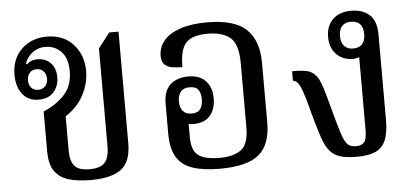

<svg xmlns="http://www.w3.org/2000/svg" viewBox="-44 -645 1609 742"><g transform="rotate(-5 761.0 -274.0)"><path d="M281 10Q231 10 195.5 -0.5Q160 -11 141 -38Q122 -65 122 -114V-270Q169 -289 202.5 -324Q236 -359 236 -416Q236 -467 211 -492.5Q186 -518 150 -518Q129 -518 112.5 -509.5Q96 -501 85 -487.5Q74 -474 70 -460L74 -457Q82 -465 92 -469Q102 -473 116 -473Q146 -473 166 -453Q186 -433 186 -397Q186 -363 165.5 -340Q145 -317 107 -317Q67 -317 44.5 -345.5Q22 -374 22 -420Q22 -483 61 -520Q100 -557 159 -557Q223 -557 261 -515.5Q299 -474 299 -412Q299 -363 275 -318Q251 -273 205 -244V-110Q205 -70 221.5 -51Q238 -32 280 -32Q321 -32 338.5 -51Q356 -70 356 -115V-494L401 -552H437V-119Q437 -47 398.5 -18.5Q360 10 281 10ZM109 -355Q125 -355 135.5 -366Q146 -377 146 -395Q146 -413 135.5 -424Q125 -435 109 -435Q92 -435 82 -424Q72 -413 72 -395Q72 -377 82 -366Q92 -355 109 -355Z M781 10Q716 10 674.5 -4.5Q633 -19 613.5 -52.5Q594 -86 594 -142V-257Q594 -309 620.5 -332.5Q647 -356 690 -356Q735 -356 758 -330.5Q781 -305 781 -264Q781 -221 759 -196Q737 -171 693 -171Q672 -171 660 -180L676 -190V-121Q676 -70 701.5 -51Q727 -32 783 -32Q839 -32 868 -54Q897 -76 897 -140V-389Q897 -463 867 -488.5Q837 -514 780 -514Q719 -514 695 -488Q671 -462 671 -394Q650 -394 631.5 -397Q613 -400 602 -411Q591 -422 591 -444Q591 -478 612.5 -503.5Q634 -529 676.5 -543.5Q719 -558 779 -558Q889 -558 934 -513Q979 -468 979 -385V-151Q979 -67 933.5 -28.5Q888 10 781 10ZM691 -212Q715 -212 725 -226Q735 -240 735 -264Q735 -287 725.5 -300.5Q716 -314 692 -314Q668 -314 657 -300Q646 -286 646 -263Q646 -240 657 -226Q668 -212 691 -212Z M1314 10Q1273 10 1248.5 2.5Q1224 -5 1208 -24Q1192 -43 1180.5 -77.5Q1169 -112 1154 -166Q1143 -209 1135 -235.5Q1127 -262 1120.5 -276.5Q1114 -291 1107.5 -297Q1101 -303 1092 -304V-341H1101Q1132 -341 1152 -336Q1172 -331 1187 -311Q1194 -302 1200 -286.5Q1206 -271 1213 -247.5Q1220 -224 1229 -189Q1247 -121 1258 -87Q1269 -53 1280.5 -42Q1292 -31 1313 -31Q1334 -31 1344.5 -42.5Q1355 -54 1355 -91V-386L1367 -380Q1363 -376 1352.5 -372Q1342 -368 1331 -368Q1292 -368 1267 -393Q1242 -418 1242 -461Q1242 -503 1267.5 -528.5Q1293 -554 1340 -554Q1384 -554 1410.5 -530Q1437 -506 1437 -454V-123Q1437 -72 1424.5 -43Q1412 -14 1385 -2Q1358 10 1314 10ZM1334 -408Q1382 -408 1382 -460Q1382 -512 1334 -512Q1313 -512 1300.5 -499Q1288 -486 1288 -460Q1288 -435 1300.5 -421.5Q1313 -408 1334 -408Z"/></g></svg>

Font: Noto Serif Thai SemiCondensed
Style: Regular
Weight: 400
Width: 4
Designer: Monotype Design Team
Foundry: Monotype Imaging Inc.
Version: Version 2.002